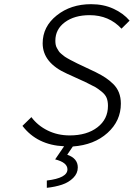

<svg xmlns="http://www.w3.org/2000/svg" viewBox="-20 -692 643 923"><path d="M205.1 210.9V175.8Q304.2 164.1 304.2 122.1Q304.2 88.9 245.1 74.2L288.1 11.2Q158.7 5.4 87.9 -86.9L130.9 -128.9Q161.6 -87.9 209.5 -64.5Q257.3 -41 314.9 -41Q397.9 -41 448.5 -80.1Q499 -119.1 499 -183.1Q499 -205.1 492.7 -221.2Q486.3 -237.3 468 -252Q449.7 -266.6 439.5 -272.5Q429.2 -278.3 399.4 -293Q397.9 -293.9 396.7 -294.7Q395.5 -295.4 394 -295.9L301.8 -337.9Q185.1 -390.1 185.1 -483.9Q185.1 -564 252.7 -617.9Q320.3 -671.9 418 -671.9Q477.5 -671.9 525.1 -650.1Q572.8 -628.4 603 -592.8L564 -554.2Q503.9 -619.1 411.1 -619.1Q337.9 -619.1 292 -585.2Q246.1 -551.3 246.1 -496.1Q246.1 -485.8 247.8 -476.8Q249.5 -467.8 254.2 -460Q258.8 -452.1 262.7 -445.8Q266.6 -439.5 274.9 -432.9Q283.2 -426.3 287.8 -422.4Q292.5 -418.5 303.2 -412.4Q314 -406.2 318.6 -403.8Q323.2 -401.4 335.4 -395.3Q347.7 -389.2 351.1 -387.2L439.9 -345.2Q467.8 -331.1 486.6 -318.8Q505.4 -306.6 523.9 -288.6Q542.5 -270.5 551.8 -246.8Q561 -223.1 561 -193.8Q561 -110.8 496.8 -53Q432.6 4.9 330.1 12.2L303.2 51.8Q354 69.3 354 112.8Q354 141.6 332 163.3Q310.1 185.1 277.8 195.8Q245.6 206.5 205.1 210.9Z"/></svg>

Font: Office Code Pro Light Italic
Style: Regular
Weight: 300
Italic angle: -9°
Designer: Nathan Rutzky & Paul D. Hunt
Foundry: Adobe Systems Incorporated
Version: Version 1.004;PS 001.004;hotconv 1.0.70;makeotf.lib2.5.58329